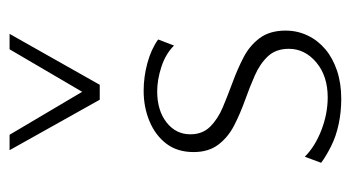

<svg xmlns="http://www.w3.org/2000/svg" viewBox="-190 -554 750 411"><g transform="rotate(-90 185.5 -349.0)"><path d="M179 6Q151 6 125 0.5Q99 -5 78 -15.5Q57 -26 42 -37L55 -72Q77 -50 112 -36.5Q147 -23 182 -23Q228 -23 257 -47.5Q286 -72 286 -106Q286 -134 270 -151Q254 -168 229 -179Q204 -190 176 -200Q148 -210 122.5 -223Q97 -236 81 -257Q65 -278 65 -310Q65 -345 83 -368.5Q101 -392 131 -404.5Q161 -417 196 -417Q226 -417 255.5 -409Q285 -401 306 -386L293 -352Q275 -370 247.5 -379Q220 -388 195 -388Q154 -388 128.5 -368Q103 -348 103 -317Q103 -291 119.5 -274.5Q136 -258 161 -247.5Q186 -237 214.5 -226.5Q243 -216 268 -203Q293 -190 309 -168.5Q325 -147 325 -113Q325 -88 314.5 -66Q304 -44 285 -28Q266 -12 239 -3Q212 6 179 6ZM177 -511 186 -535 285 -704H318L209 -511ZM177 -511 69 -704H102L202 -535L209 -511Z"/></g></svg>

Font: Ysabeau ExtraLight
Style: Regular
Weight: 250
Designer: Christian Thalmann (Catharsis Fonts)
Version: Version 2.002